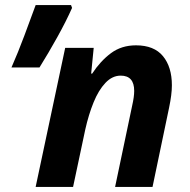

<svg xmlns="http://www.w3.org/2000/svg" viewBox="-20 -734 746 754"><path d="M120 0 236 -546H348L338 -445H342Q374 -494 415.5 -525Q457 -556 514 -556Q585 -556 620 -513.5Q655 -471 655 -399Q655 -363 644 -311L579 0H432L499 -319Q507 -354 507 -377Q507 -437 454 -437Q421 -437 394 -408.5Q367 -380 347.5 -332Q328 -284 315 -226L267 0ZM25 -469Q51 -528 76 -595Q101 -662 120 -714H259L263 -703Q240 -651 205 -588Q170 -525 135 -469Z"/></svg>

Font: Noto IKEA Latin
Style: Bold Italic
Weight: 700
Italic angle: -12°
Designer: Monotype Design Team
Foundry: Monotype Imaging Inc.
Version: Version 1.0